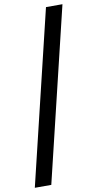

<svg xmlns="http://www.w3.org/2000/svg" viewBox="-115 -827 534 1056"><g transform="rotate(-10 152.5 -299.0)"><path d="M-10 185 223 -783H315L82 185Z"/></g></svg>

Font: Ubuntu Sans Medium
Style: Italic
Weight: 500
Italic angle: -13.5°
Designer: Dalton Maag Ltd
Foundry: Dalton Maag Ltd
Version: Version 1.006